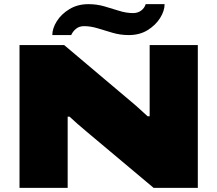

<svg xmlns="http://www.w3.org/2000/svg" viewBox="-20 -905 1047 925"><path d="M74 0V-688H289L629 -401Q635 -396 646 -386Q657 -376 669 -365Q681 -354 691 -345H701Q701 -359 701 -382.5Q701 -406 701 -428V-688H933V0H720L397 -271Q376 -288 352.5 -309Q329 -330 315 -343H306Q306 -329 306 -303.5Q306 -278 306 -252V0ZM232 -736Q232 -768 253.5 -802.5Q275 -837 314.5 -861Q354 -885 406 -885Q446 -885 482.5 -874.5Q519 -864 553.5 -853Q588 -842 621 -842Q644 -842 660 -854Q676 -866 682 -885H773Q773 -853 751.5 -818.5Q730 -784 691.5 -760Q653 -736 600 -736Q560 -736 522.5 -747Q485 -758 451 -768.5Q417 -779 385 -779Q362 -779 346.5 -766.5Q331 -754 323 -736Z"/></svg>

Font: Archivo SemiBold Expanded Black
Style: Regular
Weight: 900
Width: 7
Version: Version 2.001